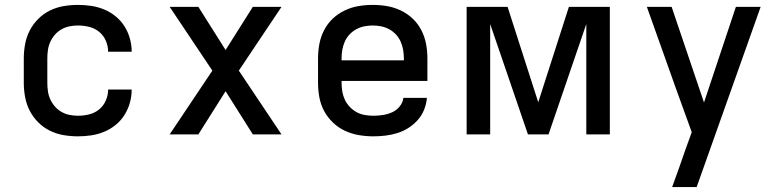

<svg xmlns="http://www.w3.org/2000/svg" viewBox="-20 -548 3190 783"><path d="M298 8Q268 8 239 3Q210 -2 183.5 -15Q157 -28 136 -49Q115 -70 101.5 -96Q88 -122 82.5 -151.5Q77 -181 77 -210V-310Q77 -339 82.5 -368.5Q88 -398 101.5 -424Q115 -450 136 -471Q157 -492 183.5 -505Q210 -518 239 -523Q268 -528 298 -528Q325 -528 352 -524Q379 -520 404.5 -509.5Q430 -499 451.5 -481.5Q473 -464 487.5 -441Q502 -418 509.5 -391.5Q517 -365 517 -338V-337H421Q421 -360 411.5 -382Q402 -404 384 -418.5Q366 -433 343.5 -438.5Q321 -444 298 -444Q280 -444 263 -440.5Q246 -437 231 -428.5Q216 -420 204.5 -407Q193 -394 185.5 -378Q178 -362 175.5 -344.5Q173 -327 173 -310V-210Q173 -193 175.5 -175.5Q178 -158 185.5 -142Q193 -126 204.5 -113Q216 -100 231 -91.5Q246 -83 263 -79.5Q280 -76 298 -76Q321 -76 343.5 -81.5Q366 -87 384 -101.5Q402 -116 411.5 -138Q421 -160 421 -183H517V-182Q517 -155 509.5 -128.5Q502 -102 487.5 -79Q473 -56 451.5 -38.5Q430 -21 404.5 -10.5Q379 0 352 4Q325 8 298 8Z M672 0 846 -260 672 -520H789L900 -344L1011 -520H1128L954 -260L1128 0H1011L900 -176L789 0Z M1503 8Q1473 8 1443.5 3Q1414 -2 1387 -14.5Q1360 -27 1338 -48Q1316 -69 1302 -95Q1288 -121 1282.5 -150.5Q1277 -180 1277 -210V-310Q1277 -340 1282.5 -369Q1288 -398 1301.5 -424.5Q1315 -451 1336.5 -471.5Q1358 -492 1385 -505Q1412 -518 1441 -523Q1470 -528 1500 -528Q1530 -528 1559 -523Q1588 -518 1615 -505Q1642 -492 1663.5 -471.5Q1685 -451 1698.5 -424.5Q1712 -398 1717.5 -369Q1723 -340 1723 -310V-218H1373V-210Q1373 -192 1376 -174.5Q1379 -157 1386.5 -141Q1394 -125 1406.5 -112Q1419 -99 1434.5 -90.5Q1450 -82 1467.5 -79Q1485 -76 1503 -76Q1522 -76 1541.5 -79Q1561 -82 1579 -90Q1597 -98 1610 -114Q1623 -130 1625 -149H1721Q1719 -124 1709.5 -100.5Q1700 -77 1683.5 -58.5Q1667 -40 1646 -26.5Q1625 -13 1601 -5.5Q1577 2 1552 5Q1527 8 1503 8ZM1373 -302H1627V-310Q1627 -328 1624 -345Q1621 -362 1614 -378Q1607 -394 1595 -407Q1583 -420 1567.5 -428.5Q1552 -437 1535 -440.5Q1518 -444 1500 -444Q1482 -444 1465 -440.5Q1448 -437 1432.5 -428.5Q1417 -420 1405 -407Q1393 -394 1386 -378Q1379 -362 1376 -345Q1373 -328 1373 -310Z M1883 0V-520H2050L2175 -131L2300 -520H2467V0H2371V-450L2217 0H2133L1979 -450V0Z M2721 215Q2735 177 2748.5 139Q2762 101 2775 63L2801 -9L2738 -183L2618 -520H2719L2851 -130L2981 -520H3082L2821 215Z"/></svg>

Font: Iosevka Aile Medium
Style: Regular
Weight: 500
Designer: Belleve Invis
Foundry: Belleve Invis
Version: Version 27.3.5; ttfautohint (v1.8.4)